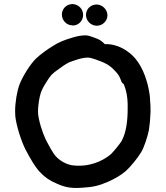

<svg xmlns="http://www.w3.org/2000/svg" viewBox="-20 -902 813 940"><path d="M54 -356C54 -348 55 -340 55 -332C60 -286 85 -208 105 -170C122 -137 153 -81 178 -57C200 -34 224 -17 258 -3C300 16 332 21 383 17C437 14 465 7 511 -13C547 -30 567 -41 594 -63C618 -84 653 -127 670 -155C686 -181 702 -231 709 -265C713 -290 716 -322 717 -353C717 -373 717 -391 715 -407C715 -416 714 -426 713 -436C704 -503 680 -571 642 -616C610 -653 557 -688 493 -686C479 -700 470 -707 452 -714C441 -718 414 -729 400 -729C382 -729 360 -726 335 -718C294 -706 266 -695 236 -675C214 -662 177 -635 158 -617C129 -590 90 -527 75 -487C63 -454 54 -401 54 -356ZM166 -356C166 -386 173 -428 180 -448C185 -463 194 -480 207 -500C228 -534 235 -541 265 -562C287 -578 297 -586 319 -597C339 -604 377 -620 410 -620C419 -620 431 -617 445 -612C485 -598 514 -587 541 -557C556 -541 561 -536 569 -517L575 -502C577 -497 581 -493 586 -490C599 -458 604 -429 605 -394V-367C605 -308 597 -250 575 -211C565 -195 536 -160 523 -147C480 -111 412 -82 332 -93C302 -98 273 -116 256 -134C239 -150 215 -198 203 -221C189 -250 166 -318 166 -356ZM283 -831C283 -802 306 -778 334 -778L336 -777C365 -777 387 -801 387 -829C387 -858 364 -881 336 -882H334C306 -882 283 -859 283 -831ZM401 -829C401 -800 425 -776 454 -776C482 -776 506 -799 506 -827C506 -855 482 -879 454 -880C424 -880 401 -858 401 -829Z"/></svg>

Font: Hussar Pisanka
Style: Regular
Weight: 400
Designer: Robert Jablonski
Foundry: Cannot Into Space Fonts
Version: Version 1.070